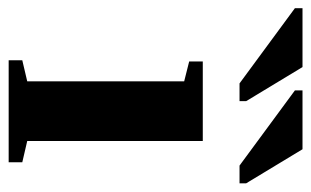

<svg xmlns="http://www.w3.org/2000/svg" viewBox="-262 -574 735 454"><g transform="rotate(90 106.0 -347.5)"><path d="M212.9 -43.9 263.2 -32.2V0H22V-32.2L71.8 -43.9V-415L24.9 -426.8V-459H212.9ZM76.7 -545.9 -101.1 -676.8V-694.8H38.1L118.7 -561.5V-545.9ZM271 -545.9 93.3 -676.8V-694.8H232.4L313 -561.5V-545.9Z"/></g></svg>

Font: Liberation Serif
Style: Bold
Weight: 700
Designer: Steve Matteson
Foundry: Ascender Corporation
Version: Version 2.1.5